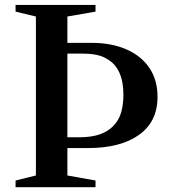

<svg xmlns="http://www.w3.org/2000/svg" viewBox="-20 -782 711 802"><path d="M45 0V-28L130 -49V-713L45 -733.5V-761.5H379V-733.5L261.5 -713V-603H363Q445 -603 507 -576.2Q569 -549.5 603.5 -499Q638 -448.5 638 -377Q638 -274 560.8 -218.8Q483.5 -163.5 347 -163.5H261.5V-49L379 -28V0ZM261.5 -208.5H307.5Q363 -208.5 397.5 -221Q432 -233.5 454 -256.5Q477 -280.5 486.2 -313Q495.5 -345.5 495.5 -386.5Q495.5 -442.5 477.8 -480.2Q460 -518 427 -535.5Q394 -558 325 -558H261.5Z"/></svg>

Font: Libre Caslon Text Medium
Style: Regular
Weight: 500
Designer: Pablo Impallari, Rodrigo Fuenzalida, Katja Schimmel
Foundry: Pablo Impallari, Rodrigo Fuenzalida
Version: Version 2.000